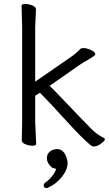

<svg xmlns="http://www.w3.org/2000/svg" viewBox="-20 -727 550 971"><path d="M215 224Q201 224 201 210Q201 203 207 198Q226 185 242.5 165Q259 145 264 127Q262 126 252.5 124Q243 122 239 117Q217 96 217 73.5Q217 51 233 39Q249 27 269.5 27Q290 27 304 45Q318 63 322 96Q322 131 293 167.5Q264 204 223 222Q219 224 215 224ZM90 -18 92 -106V-590L89 -697Q89 -707 107 -707Q125 -707 143.5 -699.5Q162 -692 162 -679L158 -590V-314L346 -444Q362 -455 386 -479Q390 -484 402 -484Q414 -484 428 -479Q462 -467 462 -452Q462 -446 429 -427Q396 -408 383 -399L231 -293Q260 -265 298.5 -224Q337 -183 377 -142Q417 -101 448 -69Q478 -42 505 -30Q510 -28 510 -22Q510 -16 500 -8Q476 14 454 14Q447 14 439 8Q394 -29 312.5 -119Q231 -209 182 -258L158 -243V-106L163 0Q163 10 145 10Q127 10 108.5 2.5Q90 -5 90 -18Z"/></svg>

Font: Moon Stars Kai T
Style: Regular
Weight: 400
Designer: GuiWonder
Version: Version 1.101